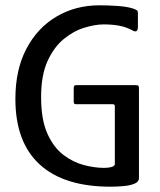

<svg xmlns="http://www.w3.org/2000/svg" viewBox="-20 -698 604 724"><path d="M504 -26Q504 -13 488.5 -6Q473 1 448.5 3.5Q424 6 397 6Q221 6 129.5 -78Q38 -162 38 -325Q38 -435 79.5 -514Q121 -593 193 -635.5Q265 -678 355 -678Q388 -678 423.5 -675.5Q459 -673 481 -666Q492 -662 496 -659.5Q500 -657 500 -648V-597Q500 -584 494.5 -581Q489 -578 482 -582Q457 -596 430 -601Q403 -606 371 -606Q339 -606 298 -593.5Q257 -581 220 -550.5Q183 -520 159 -467Q135 -414 135 -332Q135 -247 158.5 -194.5Q182 -142 219 -114Q256 -86 296.5 -75.5Q337 -65 372 -65Q407 -65 413 -77V-296Q413 -302 411 -303.5Q409 -305 404 -305H268Q262 -305 260 -307Q258 -309 258 -315V-366Q258 -372 260 -374.5Q262 -377 268 -377H489Q500 -377 502 -374.5Q504 -372 504 -361Z"/></svg>

Font: Glory Thin Medium
Style: Regular
Weight: 500
Version: Version 1.011